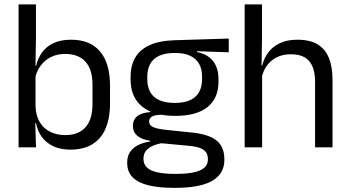

<svg xmlns="http://www.w3.org/2000/svg" viewBox="-20 -683 1621 890"><path d="M306.5 10.7Q261.6 10.7 228.3 -4.5Q195.1 -19.7 174.5 -47.5Q153.9 -75.3 146.8 -112.3H120L144.7 -188.5Q146.9 -144.6 165.1 -115.3Q183.3 -86 213.9 -71.4Q244.4 -56.8 282.8 -56.8Q343.9 -56.8 376.3 -93Q408.7 -129.1 408.7 -199.9V-291.6Q408.7 -361 376.2 -397Q343.7 -433 281.7 -433Q244.7 -433 216 -418.6Q187.4 -404.2 168.8 -379.2Q150.2 -354.2 143.1 -321.8L124.3 -378.4H147.4Q155.2 -411.9 174.4 -439.2Q193.6 -466.5 227 -482.7Q260.4 -498.9 310 -498.9Q397.9 -498.9 444 -444.3Q490 -389.7 490 -285.4V-204.6Q490 -99.5 443.3 -44.4Q396.5 10.7 306.5 10.7ZM66.1 0V-662.5H146.6V-503.5L144.2 -363.5L144.7 -348.1V-143.9L143.3 -117.9L147 0Z M791.7 -145.8Q692 -145.8 638.6 -189.3Q585.3 -232.8 585.3 -314.2V-326.3Q585.3 -376.9 606 -414.4Q626.8 -451.9 672.3 -473.2Q717.9 -494.5 791.6 -496.6L1040.3 -504.3V-440.5L893.3 -445.6L893.2 -441.8Q927.7 -434.8 949.5 -417.8Q971.4 -400.9 982.1 -375.3Q992.8 -349.8 992.8 -315.9V-305.2Q992.8 -227.3 941.9 -186.6Q890.9 -145.8 791.7 -145.8ZM788.1 122.9H799.7Q844.7 122.9 876.8 116.3Q908.8 109.7 926.3 95.1Q943.8 80.6 943.8 56.3V54.7Q943.8 26.5 923.7 11.7Q903.6 -3.1 854.7 -7.3L716.6 -20.1L739.4 -21Q711.5 -16.8 690.2 -7.9Q669 0.9 657 15.6Q645 30.3 645 52.4V53.5Q645 79.2 662.4 94.6Q679.8 109.9 711.9 116.4Q744.1 122.9 788.1 122.9ZM783.4 187.7Q717.7 187.7 669.7 176.4Q621.8 165 595.7 139.7Q569.6 114.4 569.6 72.2V70.2Q569.6 40.2 583.8 20.1Q598 0.1 622.4 -11.5Q646.7 -23.2 676.4 -27L676.1 -30.2Q635 -37.1 615.6 -54.2Q596.1 -71.3 596.1 -99V-99.5Q596.1 -118.3 604.7 -131.8Q613.3 -145.3 631.2 -153.3Q649.1 -161.3 676.5 -163.3V-173.3L769.3 -150L731.6 -151.2Q697.4 -150.7 684.4 -142.7Q671.3 -134.8 671.3 -119.7V-119.2Q671.3 -102.4 689.8 -93.9Q708.3 -85.4 753.1 -80.7L871.3 -68.4Q949 -60.3 984.5 -31.1Q1020 -1.9 1020 55.2V57.6Q1020 103.2 993 132Q966.1 160.8 916.4 174.2Q866.8 187.7 798.1 187.7ZM790.6 -205.9Q832.3 -205.9 860.2 -218.3Q888.2 -230.7 902.4 -255.4Q916.6 -280.1 916.6 -315.8V-328Q916.6 -363.2 902.7 -387.5Q888.8 -411.9 861.4 -424.6Q834 -437.4 792.6 -437.4H789.6Q744.5 -437.4 716.4 -423.7Q688.2 -410 675.4 -385.3Q662.7 -360.6 662.7 -327.4V-316.1Q662.7 -280.2 676.8 -255.5Q690.9 -230.8 719.4 -218.3Q747.8 -205.9 790.6 -205.9Z M1440.5 0V-303.7Q1440.5 -343 1429.7 -371.5Q1419 -399.9 1394.7 -415.7Q1370.3 -431.4 1328.6 -431.4Q1290 -431.4 1261.9 -417Q1233.9 -402.5 1216.6 -377.8Q1199.3 -353.1 1192.3 -321.6L1174.6 -378.9H1195.4Q1203.1 -412.1 1223.1 -439.3Q1243.1 -466.5 1276.8 -482.7Q1310.5 -498.9 1359 -498.9Q1417.2 -498.9 1452.7 -477.1Q1488.3 -455.2 1504.8 -413.8Q1521.4 -372.3 1521.4 -312.6V0ZM1114.1 0V-662.5H1194.6V-503.7L1192.2 -363.3L1195 -357.1V0Z"/></svg>

Font: Anek Gujarati Medium
Style: Regular
Weight: 500
Designer: Mrunmayee Ghaisas (Gujarati), Yesha Goshar (Latin)
Foundry: Ek Type
Version: Version 1.003